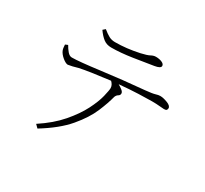

<svg xmlns="http://www.w3.org/2000/svg" viewBox="-154 -952 1309 1227"><g transform="rotate(30 500.0 -339.0)"><path d="M692 -671Q632 -661 547 -648Q462 -635 394 -635Q360 -635 336 -653.5Q312 -672 289 -705L306 -720Q333 -698 353 -687.5Q373 -677 398 -677Q482 -677 574 -697Q619 -707 637 -717Q655 -727 672 -727Q698 -727 717 -718.5Q736 -710 736 -696Q736 -678 692 -671ZM245 49 223 27Q316 -34 375 -102.5Q434 -171 466 -234Q498 -297 509.5 -344.5Q521 -392 521 -408Q521 -431 500 -451Q344 -432 280 -418Q237 -405 208 -401Q192 -402 168.5 -421.5Q145 -441 136 -462Q130 -476 129 -504L148 -512Q160 -490 175.5 -472Q191 -454 208 -454Q260 -454 409.5 -473.5Q559 -493 718 -507Q770 -512 789 -518Q808 -524 821 -524Q844 -524 875 -512Q906 -500 906 -482Q906 -475 902 -469Q898 -463 883 -463Q873 -463 849 -465.5Q825 -468 791 -468Q758 -468 693.5 -465.5Q629 -463 553 -456Q571 -446 584.5 -435Q598 -424 598 -413Q598 -400 586.5 -393.5Q575 -387 569 -372Q556 -320 526.5 -250Q497 -180 431.5 -102.5Q366 -25 245 49Z"/></g></svg>

Font: Minh Nguyen ExtraLight
Style: Regular
Weight: 250
Designer: Ryoko NISHIZUKA 西塚涼子 (kana & ideographs); Frank Grießhammer (Latin, Greek & Cyrillic); Wenlong ZHANG 张文龙 (bopomofo); San
Foundry: Adobe
Version: Version 1.100;July 7, 2023;FontCreator 14.0.0.2814 64-bit